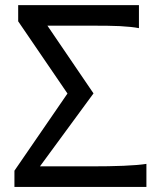

<svg xmlns="http://www.w3.org/2000/svg" viewBox="-20 -733 641 753"><path d="M136.7 -80.6H341.8Q372.6 -80.6 404.3 -81.1Q436 -81.5 464.4 -82.8Q492.7 -84 516.1 -85.9Q539.6 -87.9 554.2 -90.3V0H36.6V-63.5L244.6 -366.2L51.3 -649.4V-712.9H524.9V-622.6Q510.3 -625.5 491.7 -627.4Q473.1 -629.4 449.7 -630.6Q426.3 -631.8 397.2 -632.1Q368.2 -632.3 332 -632.3H166L346.7 -366.7Z"/></svg>

Font: Andika Afr
Style: Regular
Weight: 400
Designer: Victor Gaultney, Annie Olsen, Julie Remington, Don Collingsworth, Eric Hays, Becca Hirsbrunner
Foundry: SIL International
Version: Version 5.000